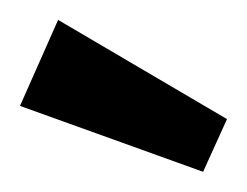

<svg xmlns="http://www.w3.org/2000/svg" viewBox="-20 -767 247 192"><path d="M38.1 -747.1 207 -647.9 183.1 -595.2 0 -661.1Z"/></svg>

Font: Bruno Ace SC
Style: Regular
Weight: 400
Designer: Astigmatic (AOETI)
Foundry: Astigmatic (AOETI)
Version: Version 1.000